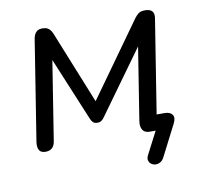

<svg xmlns="http://www.w3.org/2000/svg" viewBox="-72 -569 829 783"><g transform="rotate(-10 342.0 -177.5)"><path d="M612.3 -15.4 546.4 113.4Q540 125.6 530.3 130.9Q520.6 136.3 510.4 135.6Q500.2 134.8 492.6 129Q485.1 123.1 482.9 113.6Q480.8 104.1 487.6 91.5L547.8 -25L547.3 0H510.4Q490.5 0 481.8 -12.8Q473.1 -25.7 475.9 -48L530.6 -393.2H554.5L335 -89.2Q331 -83.1 324.4 -78.1Q317.8 -73 306.7 -73Q295.6 -73 289.4 -78.6Q283.3 -84.2 279.8 -92.6L154.9 -393.2H175.8L118.2 -29.5Q112.4 6.9 78.4 6.9Q59 6.9 52.2 -5Q45.4 -16.9 47.8 -36.8L114.2 -455.6Q115.7 -463.4 119.1 -471.4Q122.5 -479.4 130.2 -485.2Q137.9 -490.9 152.4 -490.9Q164.5 -490.9 172.3 -487.1Q180 -483.2 184.9 -476.6Q189.8 -470.1 193.2 -461.8L314.6 -160.8L533.7 -467.1Q541.1 -476.9 550 -483.9Q559 -490.9 577.4 -490.9Q597.2 -490.9 606.2 -481.3Q615.1 -471.6 611.7 -451.2L545.8 -36.3L542.9 -64.3H583Q605.9 -64.3 615 -51.3Q624.1 -38.4 612.3 -15.4Z"/></g></svg>

Font: Nunito Variable Extra Light
Style: Italic
Weight: 200
Italic angle: -9°
Designer: Vernon Adams
Foundry: Vernon Adams
Version: Version 3.602